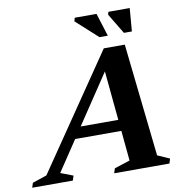

<svg xmlns="http://www.w3.org/2000/svg" viewBox="-163 -958 997 1045"><g transform="rotate(-10 336.0 -435.5)"><path d="M172.5 -220.5 193 -282.5H520.5L500 -220.5ZM630.5 -55.5 697 -26 689 0H383.5L392 -26L478 -54L426.5 -592L457 -595L94.5 -52.5L163.5 -26L155 0H-69.5L-61 -26L18 -52.5L446 -679.5H562ZM479.5 -743.5H433.5L314 -852L319 -871H439.5ZM612.5 -743.5H568.5L501 -855.5L505 -871H623Z"/></g></svg>

Font: Newsreader 16pt 16pt
Style: Bold Italic
Weight: 700
Italic angle: -17°
Version: Version 1.003